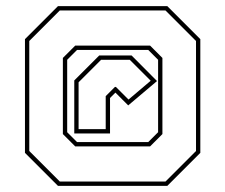

<svg xmlns="http://www.w3.org/2000/svg" viewBox="-20 -734 731 623"><path d="M168 -131 61 -238V-607L168 -714H523L630 -607V-238L523 -131ZM174 -145H517L616 -244V-601L517 -700H174L75 -601V-244ZM224 -259 184 -299V-546L224 -586H467L507 -546V-299L467 -259ZM230 -273H461L493 -305V-540L461 -572H230L198 -540V-305ZM221 -301V-473L302 -554H407L489.5 -471L396 -392L354.5 -433.5L337 -416V-301ZM235 -315H323V-422L353 -452H356L397 -411L469 -472L401 -540H308L235 -467Z"/></svg>

Font: Tourney Expanded Thin
Style: Regular
Weight: 100
Width: 7
Designer: Tyler Finck
Foundry: Etcetera Type Co
Version: Version 1.010; ttfautohint (v1.8.3)